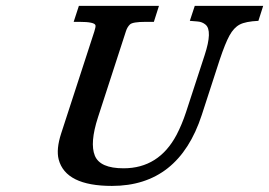

<svg xmlns="http://www.w3.org/2000/svg" viewBox="-20 -608 903 644"><path d="M656.7 -222.2Q579.1 15.6 355.5 15.6Q200.2 15.6 176.8 -73.2Q168 -107.4 185.1 -160.2L296.4 -502.4Q301.3 -517.6 300.3 -522.9Q297.9 -534.7 246.1 -534.7H227.1L244.6 -588.4H513.2L496.1 -534.7H468.3Q424.8 -534.7 415.8 -525.9Q406.7 -517.1 402.3 -502.9L308.6 -214.4Q280.8 -128.4 298.1 -85.9Q315.4 -43.5 394.5 -43.5Q512.7 -43.5 572.3 -155.8Q590.3 -190.4 604 -231.9L666.5 -423.3Q693.4 -505.4 669.4 -525.4Q658.2 -534.7 643.3 -535.9Q628.4 -537.1 616.7 -538.1L633.3 -588.4H862.8L846.7 -538.1Q803.7 -536.1 783.9 -525.6Q764.2 -515.1 749.8 -489Q735.4 -462.9 716.8 -407.2Z"/></svg>

Font: RIT Rachana
Style: Bold Italic
Weight: 700
Designer: Hussain KH
Version: 1.4.7